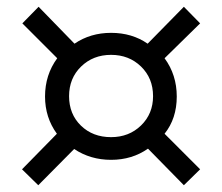

<svg xmlns="http://www.w3.org/2000/svg" viewBox="-20 -633 656 567"><path d="M93 -86 45 -133 148 -238Q113 -286 113 -348Q113 -412 149 -461L46 -564L94 -613L200 -504Q247 -536 308 -536Q370 -536 416 -504L523 -613L571 -564L466 -461Q502 -412 502 -348Q502 -283 466 -238L571 -133L523 -86L417 -194Q370 -161 308 -161Q247 -161 199 -193ZM308 -228Q361 -228 396.5 -262.5Q432 -297 432 -349Q432 -402 396.5 -436.5Q361 -471 308 -471Q255 -471 219.5 -436.5Q184 -402 184 -349Q184 -296 219 -262Q254 -228 308 -228Z"/></svg>

Font: Mona Sans
Style: Regular
Weight: 400
Designer: Deni Anggara
Foundry: GitHub
Version: Version 2.000;Glyphs 3.2.3 (3260)